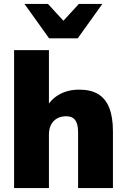

<svg xmlns="http://www.w3.org/2000/svg" viewBox="-20 -961 646 981"><path d="M52 0V-705H230V-406H214Q238 -453 282.5 -478Q327 -503 384 -503Q443 -503 481 -480.5Q519 -458 538 -410.5Q557 -363 557 -291V0H379V-284Q379 -314 372 -332.5Q365 -351 351.5 -359Q338 -367 318 -367Q291 -367 271 -355.5Q251 -344 240.5 -323Q230 -302 230 -273V0ZM231 -765 105 -941H225L304 -855L383 -941H503L377 -765Z"/></svg>

Font: Nunito Sans 12pt Black
Style: Regular
Weight: 900
Designer: Vernon Adams
Foundry: Vernon Adams
Version: Version 3.101;gftools[0.9.27]